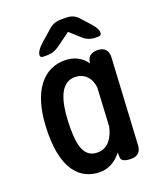

<svg xmlns="http://www.w3.org/2000/svg" viewBox="-156 -912 881 1057"><g transform="rotate(-20 284.5 -383.5)"><path d="M492 -20 520 -526C522 -565 500 -588 461 -588H459C421 -588 400 -569 398 -533C369 -575 325 -597 270 -597C150 -597 60 -498 50 -290C37 -41 130 48 247 48C297 48 341 22 373 -20L374 9C374 28 395 38 432 38C469 38 490 19 492 -20ZM169 -656H191C220 -656 241 -664 265 -681L343 -738L403 -684C425 -664 448 -656 478 -656H491C520 -656 515 -691 480 -730L433 -782C412 -806 390 -815 359 -815H330C300 -815 278 -807 256 -787L191 -730C150 -694 138 -656 169 -656ZM175 -279C181 -398 210 -491 292 -491C348 -491 384 -452 390 -395L378 -172C366 -113 333 -58 270 -58C182 -58 170 -151 175 -279Z"/></g></svg>

Font: 寒蝉团圆体 Round
Style: Regular
Weight: 500
Designer: 寒蝉字型
Version: Version 2.700;Glyphs 3.1.1 (3135)